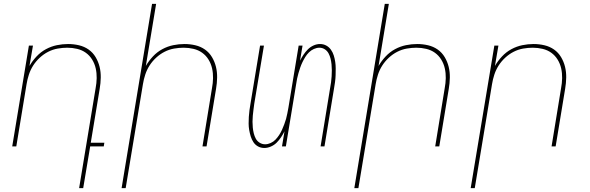

<svg xmlns="http://www.w3.org/2000/svg" viewBox="-20 -755 3040 990"><path d="M388 215 473 -300Q478 -326 478.5 -352Q479 -378 473.5 -402.5Q468 -427 455 -448Q442 -469 422.5 -483Q403 -497 378 -503Q353 -509 327 -509Q303 -509 277.5 -504.5Q252 -500 228.5 -488Q205 -476 185 -457.5Q165 -439 151 -417Q137 -395 129 -370.5Q121 -346 117 -321L64 0H43L129 -520H150L132 -415Q147 -441 168.5 -464Q190 -487 217 -501.5Q244 -516 273 -522Q302 -528 331 -528Q360 -528 387.5 -521.5Q415 -515 437 -499.5Q459 -484 473 -460.5Q487 -437 493.5 -410.5Q500 -384 499.5 -355Q499 -326 494 -297L448 -19H518L515 0H445L409 215Z M607 215 764 -735H785L732 -415Q747 -441 768.5 -464Q790 -487 817 -501.5Q844 -516 873 -522Q902 -528 931 -528Q960 -528 987.5 -521.5Q1015 -515 1037 -499.5Q1059 -484 1073 -460.5Q1087 -437 1093.5 -410.5Q1100 -384 1099.5 -355Q1099 -326 1094 -297L1045 0H1024L1073 -300Q1078 -326 1078.5 -352Q1079 -378 1073.5 -402.5Q1068 -427 1055 -448Q1042 -469 1022.5 -483Q1003 -497 978 -503Q953 -509 927 -509Q903 -509 877.5 -504.5Q852 -500 828.5 -488Q805 -476 785 -457.5Q765 -439 751 -417Q737 -395 729 -370.5Q721 -346 717 -321L628 215Z M1343 8Q1325 8 1310.5 0Q1296 -8 1287 -21.5Q1278 -35 1273 -51Q1268 -67 1265 -84Q1262 -101 1262 -118Q1262 -135 1263 -152.5Q1264 -170 1266.5 -188Q1269 -206 1272 -223L1321 -520H1341L1291 -220Q1289 -205 1287 -189.5Q1285 -174 1283.5 -158.5Q1282 -143 1282 -127.5Q1282 -112 1283.5 -97Q1285 -82 1288.5 -67.5Q1292 -53 1299 -40Q1306 -27 1319 -19Q1332 -11 1347 -11Q1361 -11 1375.5 -17.5Q1390 -24 1400.5 -35Q1411 -46 1419.5 -59Q1428 -72 1434 -85.5Q1440 -99 1445.5 -113.5Q1451 -128 1455 -142Q1459 -156 1461.5 -170Q1464 -184 1467 -199L1520 -520H1540L1527 -442Q1535 -458 1545 -473Q1555 -488 1567.5 -500.5Q1580 -513 1596.5 -520.5Q1613 -528 1630 -528Q1648 -528 1662.5 -520Q1677 -512 1686.5 -498.5Q1696 -485 1701 -469Q1706 -453 1708.5 -436Q1711 -419 1711 -402Q1711 -385 1710.5 -367.5Q1710 -350 1707.5 -332Q1705 -314 1702 -297L1653 0H1633L1682 -300Q1685 -315 1687 -330.5Q1689 -346 1690 -361.5Q1691 -377 1691 -392.5Q1691 -408 1689.5 -423Q1688 -438 1684.5 -452.5Q1681 -467 1674 -480Q1667 -493 1654.5 -501Q1642 -509 1627 -509Q1613 -509 1598.5 -502.5Q1584 -496 1573 -485Q1562 -474 1554 -461Q1546 -448 1539.5 -434.5Q1533 -421 1528 -406.5Q1523 -392 1519 -378Q1515 -364 1512 -350Q1509 -336 1507 -321L1454 0H1434L1447 -78Q1439 -62 1429 -47Q1419 -32 1406.5 -19.5Q1394 -7 1377 0.5Q1360 8 1343 8Z M1807 215 1964 -735H1985L1932 -415Q1947 -441 1968.5 -464Q1990 -487 2017 -501.5Q2044 -516 2073 -522Q2102 -528 2131 -528Q2160 -528 2187.5 -521.5Q2215 -515 2237 -499.5Q2259 -484 2273 -460.5Q2287 -437 2293.5 -410.5Q2300 -384 2299.5 -355Q2299 -326 2294 -297L2245 0H2224L2273 -300Q2278 -326 2278.5 -352Q2279 -378 2273.5 -402.5Q2268 -427 2255 -448Q2242 -469 2222.5 -483Q2203 -497 2178 -503Q2153 -509 2127 -509Q2103 -509 2077.5 -504.5Q2052 -500 2028.5 -488Q2005 -476 1985 -457.5Q1965 -439 1951 -417Q1937 -395 1929 -370.5Q1921 -346 1917 -321L1828 215Z M2407 215 2529 -520H2550L2532 -415Q2547 -441 2568.5 -464Q2590 -487 2617 -501.5Q2644 -516 2673 -522Q2702 -528 2731 -528Q2760 -528 2787.5 -521.5Q2815 -515 2837 -499.5Q2859 -484 2873 -460.5Q2887 -437 2893.5 -410.5Q2900 -384 2899.5 -355Q2899 -326 2894 -297L2845 0H2824L2873 -300Q2878 -326 2878.5 -352Q2879 -378 2873.5 -402.5Q2868 -427 2855 -448Q2842 -469 2822.5 -483Q2803 -497 2778 -503Q2753 -509 2727 -509Q2703 -509 2677.5 -504.5Q2652 -500 2628.5 -488Q2605 -476 2585 -457.5Q2565 -439 2551 -417Q2537 -395 2529 -370.5Q2521 -346 2517 -321L2428 215Z"/></svg>

Font: Iosevka Thin Extended Oblique
Style: Regular
Weight: 100
Width: 7
Italic angle: -9°
Monospace: yes
Designer: Belleve Invis
Foundry: Belleve Invis
Version: Version 32.5.0; ttfautohint (v1.8.4)